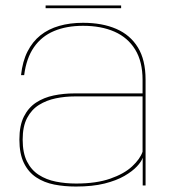

<svg xmlns="http://www.w3.org/2000/svg" viewBox="-20 -679 632 703"><path d="M258 4Q319 4 362.8 -7Q406.5 -18 435.8 -35Q465 -52 481.5 -69.8Q498 -87.5 502.5 -101.5V0H513V-387.5Q513 -459.5 485 -505.2Q457 -551 405.8 -573.2Q354.5 -595.5 284 -595.5Q236 -595.5 196.8 -584.2Q157.5 -573 128.2 -549.8Q99 -526.5 80.8 -490.5Q62.5 -454.5 57 -404H68.5Q76.5 -466 104.2 -506Q132 -546 177.5 -565.2Q223 -584.5 284 -584.5Q350.5 -584.5 399.2 -563Q448 -541.5 475 -497.5Q502 -453.5 502 -386.5V-337H252.5Q213 -337 176.8 -329.5Q140.5 -322 112.2 -303.5Q84 -285 67.5 -252.2Q51 -219.5 51 -168Q51 -116 67.5 -82.2Q84 -48.5 112.8 -29.5Q141.5 -10.5 178.8 -3.2Q216 4 258 4ZM258.5 -7Q220 -7 184.8 -14Q149.5 -21 122 -38.8Q94.5 -56.5 78.8 -87.8Q63 -119 63 -168Q63 -216 79.2 -247Q95.5 -278 123 -295Q150.5 -312 184.5 -319Q218.5 -326 254 -326H502V-123.5Q493 -97 463.8 -69.8Q434.5 -42.5 383.5 -24.8Q332.5 -7 258.5 -7ZM147 -649H423.5V-659H147Z"/></svg>

Font: Anybody SemiExpanded Thin
Style: Regular
Weight: 250
Width: 6
Version: Version 1.113;gftools[0.9.25]